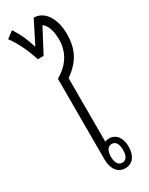

<svg xmlns="http://www.w3.org/2000/svg" viewBox="-268 -956 777 1003"><g transform="rotate(-30 120.0 -454.5)"><path d="M249 -754C249 -851 204 -915 141 -915L74 -782H71C58 -826 40 -869 10 -915L-31 -884C4 -837 31 -780 51 -716H86L161 -858C185 -842 199 -803 199 -749C199 -669 155 -611 91 -575V-90C91 -30 119 6 163 6C208 6 234 -29 234 -84C234 -138 207 -172 165 -172C156 -172 148 -170 141 -167V-550C212 -600 249 -658 249 -754ZM164 -140C188 -140 200 -118 200 -83C200 -48 188 -27 164 -27C140 -27 127 -48 127 -83C127 -119 140 -140 164 -140Z"/></g></svg>

Font: Noto Sans Thai Looped ExtraCondensed Light
Style: Regular
Weight: 300
Width: 2
Designer: Sasikarn Vongin, Ben Mitchell
Foundry: The Fontpad Ltd
Version: Version 1.001